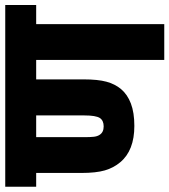

<svg xmlns="http://www.w3.org/2000/svg" viewBox="24 -686 662 751"><g transform="rotate(-90 355.5 -311.0)"><path d="M636 -501V0H496V-501H420V-315Q420 -260 411 -226.5Q402 -193 382 -169Q361 -144 325.5 -130.5Q290 -117 238 -117Q142 -117 96 -172Q74 -198 64 -232.5Q54 -267 54 -324V-501H0V-622H711V-501ZM236 -237Q259 -237 269 -252Q279 -268 279 -312V-501H194V-312Q194 -290 195.5 -276Q197 -262 203 -253Q213 -237 236 -237Z"/></g></svg>

Font: Noto Sans Condensed ExtraBold
Style: Regular
Weight: 800
Width: 3
Designer: Monotype Design Team
Foundry: Monotype Imaging Inc.
Version: Version 2.013; ttfautohint (v1.8.4.7-5d5b)